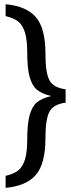

<svg xmlns="http://www.w3.org/2000/svg" viewBox="-20 -778 340 916"><path d="M224.1 -319.8Q179.7 -330.6 156.5 -349.6Q133.3 -368.7 121.6 -410.2Q109.9 -451.7 109.9 -525.9Q109.9 -586.9 99.4 -622.1Q88.9 -657.2 67.6 -674.6Q46.4 -691.9 6.8 -701.2V-757.8Q106.4 -748.5 151.6 -695.6Q196.8 -642.6 196.8 -522Q196.8 -429.2 216.3 -394.3Q235.8 -359.4 293 -352.1V-288.1Q235.8 -280.8 216.3 -245.8Q196.8 -210.9 196.8 -118.2Q196.8 2.4 151.6 55.7Q106.4 108.9 6.8 118.2V61Q46.4 51.8 67.6 34.4Q88.9 17.1 99.4 -17.8Q109.9 -52.7 109.9 -113.8Q109.9 -188 121.6 -229.5Q133.3 -271 156.5 -290Q179.7 -309.1 224.1 -319.8Z"/></svg>

Font: ABeeZee
Style: Regular
Weight: 400
Designer: Anja Meiners
Foundry: Anja Meiners
Version: Version 1.002